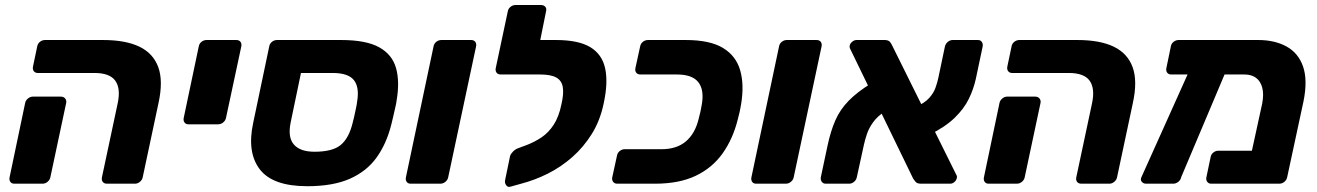

<svg xmlns="http://www.w3.org/2000/svg" viewBox="-20 -730 5233 763"><path d="M405 0Q394 0 388.5 -7Q383 -14 385 -25L448 -321Q460 -379 438 -409.5Q416 -440 355 -440H130Q120 -440 114.5 -447Q109 -454 111 -465L128 -546Q130 -557 139 -564Q148 -571 159 -571H389Q479 -571 534 -544.5Q589 -518 609 -463Q629 -408 610 -321L547 -25Q545 -15 536 -7.5Q527 0 517 0ZM37 0Q26 0 21 -7.5Q16 -15 18 -25L80 -321Q82 -331 91 -338.5Q100 -346 110 -346H222Q233 -346 239 -338.5Q245 -331 243 -321L180 -25Q178 -15 169 -7.5Q160 0 149 0Z M729 -236Q718 -236 713 -243.5Q708 -251 710 -261L770 -546Q772 -557 781 -564Q790 -571 801 -571H919Q930 -571 935.5 -564Q941 -557 939 -546L878 -261Q876 -251 867 -243.5Q858 -236 847 -236Z M1201 10Q1064 10 1012.5 -57Q961 -124 986 -241L1050 -546Q1052 -557 1061 -564Q1070 -571 1081 -571H1335Q1435 -571 1487 -542Q1539 -513 1554 -459Q1569 -405 1556 -330Q1555 -320 1550.5 -301.5Q1546 -283 1542 -264Q1538 -245 1535 -235Q1516 -159 1476.5 -104Q1437 -49 1370 -19.5Q1303 10 1201 10ZM1230 -127Q1301 -127 1333.5 -153.5Q1366 -180 1381 -240Q1384 -250 1387.5 -266.5Q1391 -283 1394.5 -299Q1398 -315 1399 -325Q1409 -383 1386.5 -411.5Q1364 -440 1302 -440H1176L1135 -243Q1123 -184 1148 -155.5Q1173 -127 1230 -127Z M1612 0Q1601 0 1596 -7.5Q1591 -15 1593 -25L1703 -546Q1705 -557 1714 -564Q1723 -571 1734 -571H1852Q1863 -571 1868.5 -564Q1874 -557 1872 -546L1761 -25Q1759 -15 1750 -7.5Q1741 0 1730 0Z M2008 12Q1998 15 1991.5 6Q1985 -3 1987 -13L2007 -110Q2010 -119 2019 -128Q2028 -137 2039 -141L2074 -154Q2105 -166 2132.5 -184.5Q2160 -203 2180.5 -234.5Q2201 -266 2211 -315Q2221 -358 2216.5 -384Q2212 -410 2190.5 -422Q2169 -434 2126 -434H2103Q2093 -434 2087.5 -441Q2082 -448 2084 -459L2102 -547Q2104 -557 2113.5 -564Q2123 -571 2133 -571H2189Q2279 -571 2326 -542.5Q2373 -514 2385 -457.5Q2397 -401 2379 -319Q2365 -251 2332 -198Q2299 -145 2254 -105.5Q2209 -66 2157 -40Q2105 -14 2051 0ZM2138 -434H1970Q1959 -434 1953.5 -441Q1948 -448 1950 -459L1998 -685Q2000 -696 2009 -703Q2018 -710 2028 -710H2130Q2141 -710 2147 -703Q2153 -696 2150 -685L2127 -571H2169Z M2433 0Q2422 0 2416.5 -7.5Q2411 -15 2413 -25L2432 -112Q2434 -123 2443 -130Q2452 -137 2462 -137H2608Q2669 -137 2705.5 -168Q2742 -199 2756 -256Q2761 -274 2763.5 -286Q2766 -298 2769 -315Q2779 -373 2755 -403.5Q2731 -434 2670 -434H2525Q2514 -434 2508.5 -441Q2503 -448 2505 -459L2524 -546Q2526 -557 2535 -564Q2544 -571 2555 -571H2705Q2801 -571 2853 -539.5Q2905 -508 2921.5 -450.5Q2938 -393 2925 -315Q2922 -298 2919.5 -286Q2917 -274 2912 -256Q2893 -179 2852 -121Q2811 -63 2745 -31.5Q2679 0 2583 0Z M2985 0Q2974 0 2969 -7.5Q2964 -15 2966 -25L3076 -546Q3078 -557 3087 -564Q3096 -571 3107 -571H3225Q3236 -571 3241.5 -564Q3247 -557 3245 -546L3134 -25Q3132 -15 3123 -7.5Q3114 0 3103 0Z M3640 0Q3624 0 3618 -8Q3612 -16 3609 -20L3359 -535Q3355 -542 3357 -550Q3359 -558 3367 -564.5Q3375 -571 3384 -571H3495Q3511 -571 3517 -563Q3523 -555 3525 -550L3780 -36Q3783 -31 3783 -27.5Q3783 -24 3782 -21Q3780 -13 3772.5 -6.5Q3765 0 3756 0ZM3261 0Q3251 0 3245.5 -8Q3240 -16 3242 -26L3269 -153Q3281 -209 3299.5 -251.5Q3318 -294 3352 -329Q3386 -364 3441 -398L3495 -286Q3467 -268 3450 -244.5Q3433 -221 3425 -197Q3417 -173 3413 -154L3385 -26Q3383 -15 3374 -7.5Q3365 0 3355 0ZM3673 -194 3619 -305Q3655 -321 3672.5 -340.5Q3690 -360 3697.5 -381Q3705 -402 3709 -421L3735 -545Q3738 -557 3747 -564Q3756 -571 3766 -571H3866Q3877 -571 3882 -563Q3887 -555 3885 -545L3858 -417Q3849 -376 3830 -337Q3811 -298 3774 -262Q3737 -226 3673 -194Z M4277 0Q4266 0 4260.5 -7Q4255 -14 4257 -25L4320 -321Q4332 -379 4310 -409.5Q4288 -440 4227 -440H4002Q3992 -440 3986.5 -447Q3981 -454 3983 -465L4000 -546Q4002 -557 4011 -564Q4020 -571 4031 -571H4261Q4351 -571 4406 -544.5Q4461 -518 4481 -463Q4501 -408 4482 -321L4419 -25Q4417 -15 4408 -7.5Q4399 0 4389 0ZM3909 0Q3898 0 3893 -7.5Q3888 -15 3890 -25L3952 -321Q3954 -331 3963 -338.5Q3972 -346 3982 -346H4094Q4105 -346 4111 -338.5Q4117 -331 4115 -321L4052 -25Q4050 -15 4041 -7.5Q4032 0 4021 0Z M4925 -434H4634Q4624 -434 4618.5 -441Q4613 -448 4615 -459L4633 -546Q4635 -557 4644 -564Q4653 -571 4664 -571H4980Q5046 -571 5093 -545Q5140 -519 5158.5 -465Q5177 -411 5160 -327L5095 -25Q5093 -15 5084 -7.5Q5075 0 5064 0H4793Q4783 0 4777.5 -7.5Q4772 -15 4774 -25L4791 -106Q4793 -117 4802 -124Q4811 -131 4821 -131H4955L4996 -319Q5003 -356 4996 -382Q4989 -408 4971 -421Q4953 -434 4925 -434ZM4534 0Q4524 0 4517.5 -7.5Q4511 -15 4516 -26L4716 -471Q4720 -481 4728.5 -488Q4737 -495 4747 -494L4841 -493Q4852 -493 4858 -484Q4864 -475 4859 -464L4674 -26Q4672 -15 4662.5 -7.5Q4653 0 4643 0Z"/></svg>

Font: Rubik
Style: Bold Italic
Weight: 700
Italic angle: -12°
Designer: Hubert and Fischer
Foundry: Hubert and Fischer
Version: Version 2.300;gftools[0.9.30]